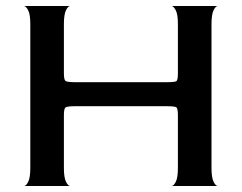

<svg xmlns="http://www.w3.org/2000/svg" viewBox="-20 -620 806 640"><path d="M60 0Q67 0 74 -14Q81 -28 81 -60V-540Q81 -572 74 -585.5Q67 -599 60 -600H214Q207 -600 200 -586Q193 -572 193 -539V-376Q193 -354 198.5 -350Q204 -346 234 -346H533Q563 -346 568 -349.5Q573 -353 573 -376V-540Q573 -572 566 -585.5Q559 -599 552 -600H706Q699 -600 692 -586Q685 -572 685 -539V-60Q685 -28 692 -14Q699 0 706 0H552Q559 0 566 -14Q573 -28 573 -60V-236Q573 -259 567.5 -262.5Q562 -266 533 -266H234Q204 -266 198.5 -262Q193 -258 193 -236V-60Q193 -28 200 -14Q207 0 214 0Z"/></svg>

Font: Red Rose
Style: Regular
Weight: 400
Designer: Jaikishan Patel
Version: Version 2.000; ttfautohint (v1.8.3)